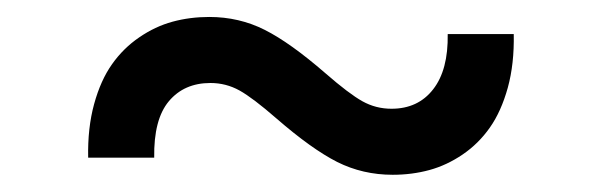

<svg xmlns="http://www.w3.org/2000/svg" viewBox="-20 -399 699 223"><path d="M82.4 -215.9Q81.7 -250.4 89.3 -278.1Q96.9 -305.8 110.1 -324.4Q123.2 -343 141.7 -355.6Q160.2 -368.3 180.4 -373.8Q200.6 -379.3 223 -379.3Q257.8 -379.3 287.5 -364.3Q317.1 -349.4 358 -313.9Q385.3 -290.1 400.9 -281.4Q416.5 -272.7 434.7 -272.7Q465.6 -272.7 483.1 -295.3Q500.7 -317.8 500 -359.4H576.7Q577.4 -324.9 569.8 -297.2Q562.1 -269.5 549 -250.9Q535.9 -232.2 517.4 -219.6Q498.9 -207 478.7 -201.5Q458.5 -196 436.1 -196Q401.3 -196 371.6 -210.9Q342 -225.9 301.1 -261.4Q273.8 -285.2 258.2 -293.9Q242.5 -302.6 224.4 -302.6Q193.9 -302.6 176.1 -281.4Q158.4 -260.3 159.1 -215.9Z"/></svg>

Font: TID UI
Style: Regular
Weight: 400
Designer: The TID Project Authors
Foundry: Bakken & Bæck
Version: Version 1.001;hotconv 1.0.109;makeotfexe 2.5.65596